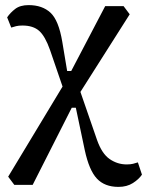

<svg xmlns="http://www.w3.org/2000/svg" viewBox="-20 -540 576 752"><path d="M36 184 12 152 225 -201 176 -344Q157 -398 133.5 -419Q110 -440 68 -440Q53 -440 43 -437.5Q33 -435 24 -432L8 -472Q20 -490 39.5 -505Q59 -520 92 -520Q146 -520 178 -490Q210 -460 224 -376L243 -262H259L392 -516H464L488 -484L295 -180L360 8Q379 62 409.5 83Q440 104 476 104Q491 104 501 101.5Q511 99 520 96L536 144Q524 162 500.5 177Q477 192 444 192Q390 192 359.5 159.5Q329 127 312 48L277 -118H261L108 184Z"/></svg>

Font: Source Serif 4 Caption
Style: Regular
Weight: 400
Designer: Frank Grießhammer
Foundry: Adobe Systems Incorporated
Version: Version 4.004;hotconv 1.0.117;makeotfexe 2.5.65602